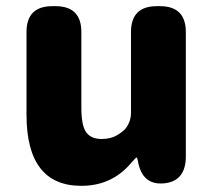

<svg xmlns="http://www.w3.org/2000/svg" viewBox="-20 -589 694 623"><path d="M244 14Q66 14 66 -217V-485Q66 -569 150 -569H160Q244 -569 244 -485V-239Q244 -182 259.5 -160Q275 -138 310 -138Q340 -138 361 -151Q382 -164 389 -174Q405 -196 405 -223V-485Q405 -569 489 -569H499Q583 -569 583 -485V-82Q583 0 511 6Q440 12 427 -69Q425 -78 423 -78Q421 -78 407 -62Q344 14 244 14Z"/></svg>

Font: Resource Han Rounded JP Heavy
Style: Regular
Weight: 900
Designer: Cyano Hao (round all glyphs); Ryoko NISHIZUKA 西塚涼子 (kana, bopomofo & ideographs); Paul D. Hunt (Latin, Greek & Cyrillic)
Foundry: Cyano Hao
Version: 0.990